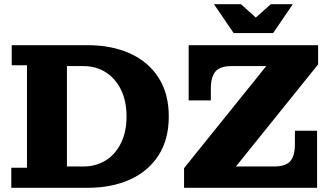

<svg xmlns="http://www.w3.org/2000/svg" viewBox="-20 -898 1596 918"><path d="M1097 -740 1003 -878H1132L1203 -814L1275 -878H1380L1286 -740ZM34 0V-96H109V-586H36V-682H398Q515 -682 602.5 -642Q690 -602 738.5 -526Q787 -450 787 -341Q787 -232 738.5 -156Q690 -80 602.5 -40Q515 0 398 0ZM379 -582H300V-102H379Q439 -102 485.5 -131Q532 -160 558.5 -214Q585 -268 585 -341Q585 -415 558.5 -469Q532 -523 485.5 -552.5Q439 -582 379 -582ZM860 0V-94L1253 -582H1088Q1033 -582 1010.5 -556.5Q988 -531 988 -473V-418H882V-682H1501V-590L1108 -102H1290Q1345 -102 1367.5 -127Q1390 -152 1390 -208V-273H1496V0Z"/></svg>

Font: Montagu Slab 16pt
Style: Bold
Weight: 700
Designer: Florian Karsten
Foundry: Florian Karsten
Version: Version 1.000; ttfautohint (v1.8.3)